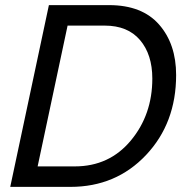

<svg xmlns="http://www.w3.org/2000/svg" viewBox="-20 -730 732 750"><path d="M171 -710H406Q535 -710 601.5 -634Q668 -558 668 -437Q668 -249 550.5 -124.5Q433 0 255 0H20ZM272 -80Q407 -80 491 -181Q575 -282 575 -423Q575 -517 527 -573.5Q479 -630 389 -630H244L127 -80Z"/></svg>

Font: Raleway-v4020 Medium
Style: Italic
Weight: 500
Italic angle: -12°
Designer: Matt McInerney, Pablo Impallari, Rodrigo Fuenzalida
Foundry: Matt McInerney, Pablo Impallari, Rodrigo Fuenzalida
Version: Version 4.020;PS 004.020;hotconv 1.0.88;makeotf.lib2.5.64775